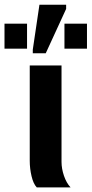

<svg xmlns="http://www.w3.org/2000/svg" viewBox="-62 -812 397 832"><path d="M97.2 0Q82.5 -15.6 74.7 -48.6Q66.9 -81.5 66.9 -115.2V-528.3H204.6V-110.8Q204.6 -81.5 215.1 -50.5Q225.6 -19.5 243.7 0ZM224.6 -773.4 136.2 -581.1H80.1V-597.2L108.9 -791.5H224.6ZM55.2 -709.5V-601.1H-42.5V-709.5ZM314.9 -709.5V-601.1H217.3V-709.5Z"/></svg>

Font: Arimo
Style: Bold
Weight: 700
Designer: Steve Matteson
Foundry: Monotype Imaging Inc.
Version: Version 1.33